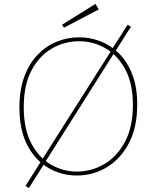

<svg xmlns="http://www.w3.org/2000/svg" viewBox="-20 -888 797 978"><path d="M630 -762 647 -752 567 -626 562 -619 210 -62 206 -55 127 70 110 59 190 -68 195 -76 546 -629 551 -638ZM371 6Q294 6 227.5 -32Q161 -70 120 -147Q79 -224 79 -341Q79 -431 104 -498Q129 -565 172 -609.5Q215 -654 269.5 -676Q324 -698 383 -698Q439 -698 492 -677.5Q545 -657 587 -615Q629 -573 654 -508.5Q679 -444 679 -356Q679 -239 636.5 -158.5Q594 -78 524 -36Q454 6 371 6ZM372 -14Q446 -14 511 -52Q576 -90 616.5 -165.5Q657 -241 657 -353Q657 -462 618.5 -534Q580 -606 517.5 -642Q455 -678 382 -678Q309 -678 244.5 -641Q180 -604 140.5 -529.5Q101 -455 101 -342Q101 -231 139 -158.5Q177 -86 239 -50Q301 -14 372 -14ZM306 -747 296 -762 466 -868 483 -840Z"/></svg>

Font: Bitter Thin Thin
Style: Regular
Weight: 250
Version: Version 2.002